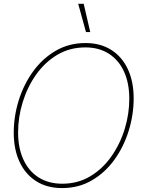

<svg xmlns="http://www.w3.org/2000/svg" viewBox="-20 -959 725 989"><path d="M299.8 9.8Q222.2 9.8 166.5 -25.6Q110.8 -61 80.8 -125.2Q50.8 -189.5 50.8 -275.4Q50.8 -359.9 76.4 -441.9Q102.1 -523.9 150.1 -590.6Q198.2 -657.2 266.6 -697.3Q335 -737.3 420.4 -737.3Q497.6 -737.3 553.2 -701.9Q608.9 -666.5 638.7 -602.5Q668.5 -538.6 668.5 -452.1Q668.5 -368.2 643.1 -285.9Q617.7 -203.6 569.8 -137Q522 -70.3 453.9 -30.3Q385.7 9.8 299.8 9.8ZM300.8 -12.7Q380.9 -12.7 444.6 -50.8Q508.3 -88.9 553.2 -152.6Q598.1 -216.3 622.1 -293.7Q646 -371.1 646 -450.2Q646 -530.8 618.9 -590.1Q591.8 -649.4 541 -682.1Q490.2 -714.8 419.9 -714.8Q339.4 -714.8 275.4 -676.8Q211.4 -638.7 166.3 -575Q121.1 -511.2 97.2 -433.6Q73.2 -356 73.2 -276.9Q73.2 -197.3 100.3 -137.7Q127.4 -78.1 178.5 -45.4Q229.5 -12.7 300.8 -12.7ZM422.9 -793.9 382.8 -939.5H411.1L444.8 -793.9Z"/></svg>

Font: Inter Display Thin
Style: Italic
Weight: 100
Italic angle: -9.39999°
Designer: Rasmus Andersson
Foundry: rsms
Version: Version 4.000;git-a52131595